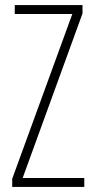

<svg xmlns="http://www.w3.org/2000/svg" viewBox="-20 -734 371 754"><path d="M311 0V-35H69L304 -681V-714H38V-679H264L28 -32V0Z"/></svg>

Font: Noto Sans Thai Looped ExtraCondensed ExtraLight
Style: Regular
Weight: 200
Width: 2
Designer: Sasikarn Vongin, Ben Mitchell
Foundry: The Fontpad Ltd
Version: Version 1.001